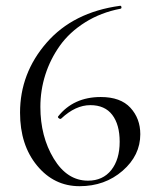

<svg xmlns="http://www.w3.org/2000/svg" viewBox="-20 -628 541 661"><path d="M327 -294Q395 -294 429 -257Q463 -220 463 -166Q463 -93 402 -40Q341 13 254 13Q166 13 107.5 -58Q49 -129 49 -240Q49 -376 140.5 -481Q232 -586 393 -608Q397 -609 398 -604Q399 -599 395 -598Q327 -585 273 -551Q219 -517 186 -470.5Q153 -424 136 -370.5Q119 -317 119 -260Q119 -158 165 -82Q211 -6 283 -6Q334 -6 363 -42.5Q392 -79 392 -140Q392 -199 366.5 -232.5Q341 -266 291 -266Q240 -266 191 -220Q188 -217 183 -220.5Q178 -224 180 -227Q233 -294 327 -294Z"/></svg>

Font: Cormorant SC
Style: Regular
Weight: 400
Designer: Christian Thalmann (Catharsis Fonts)
Version: Version 1.000;PS 002.000;hotconv 1.0.88;makeotf.lib2.5.64775